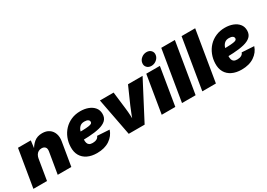

<svg xmlns="http://www.w3.org/2000/svg" viewBox="-1 -1581 3332 2400"><g transform="rotate(-30 1665.0 -381.0)"><path d="M248.5 -294.9 199.7 0H3.4L93.3 -541H278.3L260.3 -400.9L249 -407.2Q278.8 -469.7 325.7 -509Q372.6 -548.3 443.8 -548.3Q504.4 -548.3 544.2 -520.5Q584 -492.7 600.6 -445.1Q617.2 -397.5 606.9 -337.4L550.8 0H354.5L406.2 -308.6Q412.6 -349.1 394.8 -368.7Q377 -388.2 344.2 -388.2Q317.9 -388.2 297.9 -376.5Q277.8 -364.7 265.4 -343.5Q252.9 -322.3 248.5 -294.9Z M918.9 11.7Q840.3 11.7 783 -15.9Q725.6 -43.5 695.8 -95.2Q666 -147 668.5 -220.2Q670.4 -286.6 693.8 -345.9Q717.3 -405.3 760 -450.7Q802.7 -496.1 862.3 -522.2Q921.9 -548.3 995.1 -548.3Q1057.1 -548.3 1108.4 -528.8Q1159.7 -509.3 1190.2 -471.9Q1220.7 -434.6 1220.7 -380.4Q1220.7 -324.2 1185.8 -291Q1150.9 -257.8 1085.7 -241.7Q1020.5 -225.6 929.4 -220.7Q838.4 -215.8 725.6 -215.8L743.7 -324.2Q840.8 -324.2 900.1 -325.9Q959.5 -327.6 990.5 -332.3Q1021.5 -336.9 1032.5 -345.5Q1043.5 -354 1043.5 -367.2Q1043.5 -388.2 1025.6 -399.4Q1007.8 -410.6 974.6 -410.6Q933.6 -410.6 910.2 -389.4Q886.7 -368.2 876 -336.4Q865.2 -304.7 861.8 -271.7Q858.4 -238.8 857.9 -215.3Q856.9 -189.5 862.8 -169.2Q868.7 -148.9 885.5 -137.5Q902.3 -126 934.6 -126Q968.8 -126 992.7 -138.9Q1016.6 -151.9 1023.9 -175.8L1199.2 -165Q1174.3 -86.4 1101.6 -37.4Q1028.8 11.7 918.9 11.7Z M1379.4 0 1275.9 -541H1473.6L1502.9 -296.9Q1509.8 -242.2 1512.5 -185.1Q1515.1 -127.9 1516.6 -63H1483.4Q1506.3 -127.9 1527.6 -184.8Q1548.8 -241.7 1573.2 -296.9L1681.2 -541H1891.6L1608.9 0Z M1855.5 0 1944.8 -541H2141.1L2051.8 0ZM2051.3 -592.8Q2010.3 -592.8 1986.3 -619.1Q1962.4 -645.5 1968.8 -683.6Q1974.6 -721.7 2007.6 -747.8Q2040.5 -773.9 2081.5 -773.9Q2122.6 -773.9 2146.5 -747.8Q2170.4 -721.7 2164.1 -683.6Q2158.2 -646 2125.2 -619.4Q2092.3 -592.8 2051.3 -592.8Z M2465.3 -727.5 2344.7 0H2148.4L2269 -727.5Z M2758.3 -727.5 2637.7 0H2441.4L2562 -727.5Z M3005.9 11.7Q2927.2 11.7 2869.9 -15.9Q2812.5 -43.5 2782.7 -95.2Q2752.9 -147 2755.4 -220.2Q2757.3 -286.6 2780.8 -345.9Q2804.2 -405.3 2846.9 -450.7Q2889.6 -496.1 2949.2 -522.2Q3008.8 -548.3 3082 -548.3Q3144 -548.3 3195.3 -528.8Q3246.6 -509.3 3277.1 -471.9Q3307.6 -434.6 3307.6 -380.4Q3307.6 -324.2 3272.7 -291Q3237.8 -257.8 3172.6 -241.7Q3107.4 -225.6 3016.4 -220.7Q2925.3 -215.8 2812.5 -215.8L2830.6 -324.2Q2927.7 -324.2 2987.1 -325.9Q3046.4 -327.6 3077.4 -332.3Q3108.4 -336.9 3119.4 -345.5Q3130.4 -354 3130.4 -367.2Q3130.4 -388.2 3112.5 -399.4Q3094.7 -410.6 3061.5 -410.6Q3020.5 -410.6 2997.1 -389.4Q2973.6 -368.2 2962.9 -336.4Q2952.1 -304.7 2948.7 -271.7Q2945.3 -238.8 2944.8 -215.3Q2943.8 -189.5 2949.7 -169.2Q2955.6 -148.9 2972.4 -137.5Q2989.3 -126 3021.5 -126Q3055.7 -126 3079.6 -138.9Q3103.5 -151.9 3110.8 -175.8L3286.1 -165Q3261.2 -86.4 3188.5 -37.4Q3115.7 11.7 3005.9 11.7Z"/></g></svg>

Font: Inter 17pt Black
Style: Italic
Weight: 900
Italic angle: -9.3988°
Version: Version 4.001;git-66647c0bb